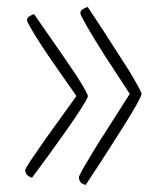

<svg xmlns="http://www.w3.org/2000/svg" viewBox="-20 -520 455 540"><path d="M378 -256Q378 -252 371 -238.5Q364 -225 353 -206.5Q342 -188 328 -165.5Q314 -143 299 -120Q265 -66 221 0Q215 -1 211 -4Q202 -9 202 -22Q202 -24 208 -35.5Q214 -47 224 -63.5Q234 -80 246.5 -101Q259 -122 273 -143Q305 -193 345 -256Q306 -315 275 -363Q262 -384 249.5 -404Q237 -424 227.5 -440.5Q218 -457 212 -468.5Q206 -480 206 -483Q206 -488 209 -491Q212 -494 216 -496Q220 -499 227 -500Q269 -437 302 -385Q316 -363 330 -341.5Q344 -320 354.5 -302Q365 -284 371.5 -271.5Q378 -259 378 -256ZM227 -250Q227 -246 220 -234Q213 -222 202 -205Q191 -188 177 -168Q163 -148 148 -127Q114 -79 70 -20Q64 -22 60 -25Q51 -30 51 -42Q51 -44 57 -54Q63 -64 73.5 -79Q84 -94 96.5 -112.5Q109 -131 123 -150L195 -250Q156 -305 125 -350Q112 -369 99.5 -388Q87 -407 77.5 -422.5Q68 -438 62 -449Q56 -460 56 -463Q56 -468 59 -471Q62 -474 66 -476Q70 -479 76 -480Q118 -420 151 -372Q165 -351 179 -331Q193 -311 203.5 -294Q214 -277 220.5 -265Q227 -253 227 -250Z"/></svg>

Font: Yanone Kaffeesatz Thin
Style: Regular
Weight: 250
Designer: Yanone
Foundry: Yanone Font Production. Not for release.
Version: Version 1.002